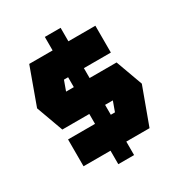

<svg xmlns="http://www.w3.org/2000/svg" viewBox="-204 -930 1080 1159"><g transform="rotate(-30 336.0 -350.5)"><path d="M25 -444 118 -700H281V-794H391V-700H579V-513H391V-444H579L647 -257L553 -1H391V93H281V-1H93V-188H281V-257H93ZM420 -188 445 -257H391V-188ZM227 -444H281V-513H252Z"/></g></svg>

Font: Clickuper
Style: Bold
Weight: 700
Designer: Denis Ignatov
Foundry: Denis Ignatov
Version: Version 1.10 April 16, 2021